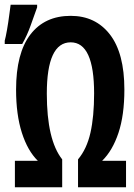

<svg xmlns="http://www.w3.org/2000/svg" viewBox="-48 -792 568 812"><path d="M46 -606Q67 -643 81.5 -684Q96 -725 109 -761V-772H-3Q-5 -759 -9 -727.5Q-13 -696 -18.5 -665Q-24 -634 -28 -620V-606ZM215 0V-118Q150 -200 150 -396Q150 -613 251 -613Q350 -613 350 -397Q350 -299 334.5 -230.5Q319 -162 282 -118V0H485V-112H384Q428 -155 453 -230Q478 -305 478 -413Q478 -567 417 -646Q356 -725 251 -725Q141 -725 80.5 -646Q20 -567 20 -413Q20 -307 44.5 -230.5Q69 -154 112 -112H15V0Z"/></svg>

Font: Noto Sans Mono UI Condensed
Style: Bold
Weight: 700
Width: 3
Designer: Monotype Design team
Foundry: Monotype Imaging Inc.
Version: 1.000